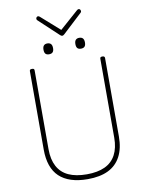

<svg xmlns="http://www.w3.org/2000/svg" viewBox="-130 -1374 1126 1482"><g transform="rotate(-10 433.0 -633.5)"><path d="M435 19Q361 19 305.5 1Q250 -17 213 -52Q176 -87 157.5 -140.5Q139 -194 139 -264V-879Q139 -887 143 -890.5Q147 -894 157 -894Q168 -894 172 -890.5Q176 -887 176 -879V-261Q176 -181 205 -126.5Q234 -72 291.5 -45.5Q349 -19 435 -19Q519 -19 576 -45.5Q633 -72 662 -126.5Q691 -181 691 -261V-879Q691 -887 695 -890.5Q699 -894 709 -894Q728 -894 728 -879V-264Q728 -171 694.5 -107.5Q661 -44 596.5 -12.5Q532 19 435 19ZM308 -982Q289 -982 280 -992Q271 -1002 271 -1024Q271 -1046 280.5 -1056.5Q290 -1067 308 -1067Q327 -1067 336.5 -1056.5Q346 -1046 346 -1024Q346 -1002 336.5 -992Q327 -982 308 -982ZM558 -982Q539 -982 530 -992Q521 -1002 521 -1024Q521 -1046 530.5 -1056.5Q540 -1067 558 -1067Q577 -1067 586.5 -1056.5Q596 -1046 596 -1024Q596 -1002 586.5 -992Q577 -982 558 -982ZM592 -1286Q599 -1286 603.5 -1280.5Q608 -1275 608 -1267Q608 -1264 607 -1261.5Q606 -1259 603 -1256L449 -1113Q444 -1109 440.5 -1107Q437 -1105 433 -1105Q429 -1105 425.5 -1107Q422 -1109 417 -1113L263 -1257Q260 -1260 259 -1263Q258 -1266 258 -1268Q258 -1276 263 -1281Q268 -1286 274 -1286Q278 -1286 281 -1284Q284 -1282 287 -1280L433 -1151L579 -1280Q582 -1282 585 -1284Q588 -1286 592 -1286Z"/></g></svg>

Font: Playwrite HR Lijeva Thin
Style: Regular
Weight: 250
Designer: Veronika Burian, José Scaglione
Foundry: TypeTogether
Version: Version 1.002